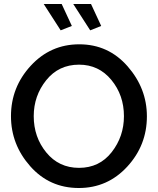

<svg xmlns="http://www.w3.org/2000/svg" viewBox="-20 -937 792 962"><path d="M432 -785 347 -917H436L487 -807ZM284 -785 199 -917H289L340 -807ZM375 5Q228 5 131.5 -104Q35 -213 35 -355Q35 -500 134 -607.5Q233 -715 377 -715Q523 -715 619.5 -604.5Q716 -494 716 -354Q716 -209 617.5 -102Q519 5 375 5ZM149 -355Q149 -250 212 -173Q275 -96 376 -96Q478 -96 539.5 -174.5Q601 -253 601 -355Q601 -460 538 -536.5Q475 -613 376 -613Q274 -613 211.5 -535Q149 -457 149 -355Z"/></svg>

Font: Raleway
Style: Regular
Weight: 600
Designer: Matt McInerney, Pablo Impallari, Rodrigo Fuenzalida
Foundry: Matt McInerney, Pablo Impallari, Rodrigo Fuenzalida
Version: Version 1.000;PS 001.001;hotconv 1.0.56; ttfautohint (v1.5)